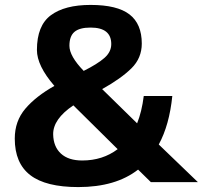

<svg xmlns="http://www.w3.org/2000/svg" viewBox="-20 -740 834 780"><path d="M784 0H593L541 -51Q450 20 298 20Q166 20 103 -28.5Q40 -77 40 -177Q40 -248 83 -298.5Q126 -349 201 -391Q130 -473 130 -537Q130 -636 186.5 -678Q243 -720 348 -720Q456 -720 506 -681.5Q556 -643 556 -563Q556 -504 514 -462.5Q472 -421 395 -378L537 -239Q556 -286 564 -350H680Q668 -232 625 -153ZM314 -88Q397 -88 458 -134L278 -312Q195 -256 196 -194Q197 -144 227.5 -116Q258 -88 314 -88ZM320 -452Q376 -480 404 -504.5Q432 -529 432 -561Q432 -628 348 -628Q303 -628 282.5 -610.5Q262 -593 262 -554Q262 -512 320 -452Z"/></svg>

Font: Fivo Sans Modern
Style: Regular
Weight: 700
Designer: Alexander Slobzheninov
Foundry: Alexander Slobzheninov
Version: 1.0